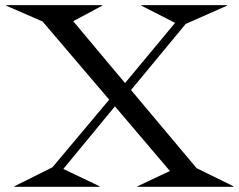

<svg xmlns="http://www.w3.org/2000/svg" viewBox="-20 -720 923 740"><path d="M737.8 -71.8 879.9 -2V0H509.8V-2L634.8 -61L422.9 -310.1L224.1 -68.8L363.8 -2V0H35.2V-2L182.1 -75.2L400.9 -335.9L144 -637.2L3.9 -698.2V-700.2H374V-698.2L262.2 -638.2L461.9 -399.9L654.8 -631.8L524.9 -698.2V-700.2H855V-698.2L695.8 -627.9L484.9 -373Z"/></svg>

Font: Messapia
Style: Regular
Weight: 400
Designer: Luca Marsano
Foundry: Collletttivo
Version: Version 1.000;FEAKit 1.0